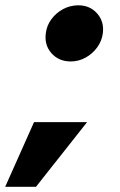

<svg xmlns="http://www.w3.org/2000/svg" viewBox="-87 -618 463 742"><path d="M186.5 -380.5Q140.5 -380.5 112.2 -412Q84 -443.5 90 -489Q93.5 -519.5 111.8 -544Q130 -568.5 157.2 -583Q184.5 -597.5 215.5 -597.5Q260.5 -597.5 288.2 -566.2Q316 -535 310.5 -489.5Q306.5 -459.5 288.5 -434.8Q270.5 -410 243.5 -395.2Q216.5 -380.5 186.5 -380.5ZM-67 104 44.5 -146H249.5L52 104Z"/></svg>

Font: Anybody ExtraExpanded ExtraBold
Style: Italic
Weight: 800
Width: 8
Italic angle: -10°
Designer: Tyler Finck
Foundry: Etcetera Type Company
Version: Version 1.010; ttfautohint (v1.8.3) -l 8 -r 50 -G 200 -x 14 